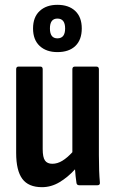

<svg xmlns="http://www.w3.org/2000/svg" viewBox="-20 -768 477 796"><path d="M154 8Q98 8 72.5 -26.5Q47 -61 47 -134V-481Q47 -492 57 -492H147Q157 -492 157 -481V-150Q157 -116 166.5 -102.5Q176 -89 197 -89Q218 -89 238.5 -101.5Q259 -114 280 -137V-481Q280 -492 291 -492H379Q390 -492 390 -481V-125Q390 -90 391 -62Q392 -34 394 -13Q396 0 384 0H309Q298 0 297 -10Q293 -36 291 -66Q261 -33 226.5 -12.5Q192 8 154 8ZM218 -552Q172 -552 144.5 -577.5Q117 -603 117 -650Q117 -697 144.5 -722.5Q172 -748 218 -748Q265 -748 292 -722.5Q319 -697 319 -650Q319 -603 292.5 -577.5Q266 -552 218 -552ZM218 -609Q250 -609 250 -650Q250 -691 218 -691Q187 -691 187 -650Q187 -609 218 -609Z"/></svg>

Font: Sofia Sans Condensed
Style: Bold
Weight: 700
Designer: Botio Nikoltchev, Ani Petrova
Foundry: lettersoup
Version: Version 4.101; ttfautohint (v1.8.4.7-5d5b)